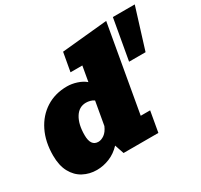

<svg xmlns="http://www.w3.org/2000/svg" viewBox="-158 -970 1246 1188"><g transform="rotate(-30 465.5 -376.5)"><path d="M216.8 8.8Q164.6 8.8 120.8 -14.4Q77.1 -37.6 51.3 -85Q25.4 -132.3 25.4 -204.6Q25.4 -302.2 61.8 -376Q98.1 -449.7 163.1 -491Q228 -532.2 313.5 -532.2Q346.7 -532.2 382.3 -520.8Q418 -509.3 441.9 -488.8L460.9 -596.7H376.5L400.4 -730L726.6 -761.7L618.2 -146.5H685.5L659.7 0H411.1L388.7 -65.9Q353 -27.8 308.1 -9.5Q263.2 8.8 216.8 8.8ZM311.5 -137.7Q332.5 -137.7 354.5 -153.3Q376.5 -168.9 391.6 -203.6L420.9 -369.6Q410.2 -377.9 394.5 -382.1Q378.9 -386.2 364.7 -386.2Q314.5 -386.2 285.9 -339.8Q257.3 -293.5 257.3 -216.3Q257.3 -137.7 311.5 -137.7ZM723.1 -472.2 774.4 -761.7H930.7L840.8 -472.2Z"/></g></svg>

Font: Bevan
Style: Italic
Weight: 400
Italic angle: -10°
Designer: Vernon Adams
Foundry: Vernon Adams
Version: Version 2.100; ttfautohint (v1.8.3)